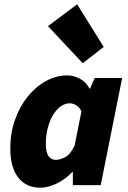

<svg xmlns="http://www.w3.org/2000/svg" viewBox="-20 -864 598 896"><path d="M168 12Q102 12 65 -35.5Q28 -83 28 -172Q28 -243 50 -305Q72 -367 109 -413Q146 -459 194 -485.5Q242 -512 294 -512Q326 -512 355 -495.5Q384 -479 398 -450H400L422 -500H550L450 0H320V-62H318Q285 -27 244.5 -7.5Q204 12 168 12ZM240 -118Q260 -118 284 -130.5Q308 -143 328 -184L360 -344Q351 -364 335.5 -373Q320 -382 306 -382Q284 -382 264 -368Q244 -354 228.5 -329Q213 -304 203.5 -269Q194 -234 194 -192Q194 -153 206.5 -135.5Q219 -118 240 -118ZM366 -569 204 -742 340 -844 464 -645Z"/></svg>

Font: mr_Source Sans Pro
Style: Italic
Weight: 900
Italic angle: -11°
Designer: Paul D. Hunt
Foundry: Adobe Systems Incorporated
Version: Version 1.076;July 10, 2024;FontCreator 11.5.0.2430 64-bit